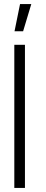

<svg xmlns="http://www.w3.org/2000/svg" viewBox="-20 -919 223 939"><path d="M102 0H50V-700H102ZM51 -766H93L133 -899H78Z"/></svg>

Font: Kulim Park ExtraLight
Style: Regular
Weight: 275
Designer: Noponies / Dale Sattler
Foundry: Noponies
Version: Version 1.000; ttfautohint (v1.8.3)